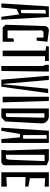

<svg xmlns="http://www.w3.org/2000/svg" viewBox="1040 -1790 750 2870"><g transform="rotate(90 1415.0 -355.0)"><path d="M275 0H231L195 -266L115 -228L93 0H31L76 -710H234ZM176 -668 133 -658Q127 -655 127 -648V-296Q127 -291 133 -291L170 -297Q176 -297 176 -303L182 -662Q182 -668 176 -668Z M604 -20H391L350 -62L370 -653Q371 -675 388.5 -692.5Q406 -710 437 -710L450 -709L604 -689L588 -528H542V-621Q542 -630 530 -630H468Q449 -630 440.5 -614.5Q432 -599 432 -580Q432 -569 435 -567V-99Q432 -98 432 -96Q432 -93 441 -93H540Q552 -93 552 -99V-174L571 -186L604 -187Z M892 -653H820V-20H736V-660L667 -672L677 -710H892Z M1041 0H967V-616L949 -664V-710H1050Z M1171 0 1112 -710H1175L1235 -25H1240L1307 -700H1373L1276 0Z M1510 -20H1426V-710H1489Z M1825 -600 1795 -57 1734 0H1601V-710H1716Q1764 -710 1794.5 -679Q1825 -648 1825 -600ZM1727 -644H1682Q1679 -644 1676 -642Q1673 -640 1673 -638V-72L1682 -66L1719 -71Q1728 -77 1728 -84L1739 -638Q1739 -644 1727 -644Z M2117 0H2059L2033 -278H1982L1936 0H1889L1934 -710H2117ZM2048 -678H2005Q1999 -678 1999 -672V-330Q1999 -325 2005 -325H2048Q2054 -325 2054 -331V-672Q2054 -678 2048 -678Z M2450 -678V-56Q2450 -23 2429 -11.5Q2408 0 2391 0H2223V-56L2229 -84L2208 -710H2373ZM2368 -131 2388 -638Q2388 -644 2386 -645.5Q2384 -647 2379 -647H2303Q2294 -647 2294 -638V-78Q2294 -69 2303 -69H2335Q2350 -69 2358 -81Q2366 -93 2368 -131Z M2769 0H2555V-710H2769V-648L2644 -654V-427L2769 -404V-356L2627 -362V-75L2769 -83Z"/></g></svg>

Font: Bahiana
Style: Regular
Weight: 400
Designer: Pablo Cosgaya & Dani Raskovsky
Foundry: Pablo Cosgaya & Dani Raskovsky
Version: Version 1.005